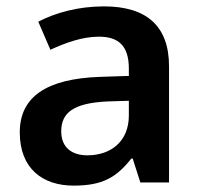

<svg xmlns="http://www.w3.org/2000/svg" viewBox="-20 -572 625 602"><path d="M306 -552C225 -552 154 -532 100 -504L138 -416C186 -438 238 -457 290 -457C349 -457 384 -431 384 -357V-334L293 -331C125 -325 42 -268 42 -157C42 -43 114 10 211 10C302 10 345 -16 392 -75H396L420 0H510V-364C510 -490 440 -552 306 -552ZM318 -254 384 -256V-210C384 -128 327 -85 254 -85C206 -85 172 -109 172 -160C172 -218 209 -249 318 -254Z"/></svg>

Font: Noto Sans Khmer UI SemiBold
Style: Regular
Weight: 600
Designer: Danh Hong and the Monotype Design Team
Foundry: Monotype Imaging Inc.
Version: Version 2.002